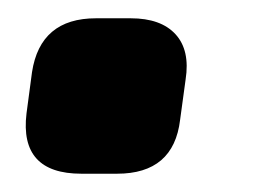

<svg xmlns="http://www.w3.org/2000/svg" viewBox="-20 -190 289 210"><path d="M85 -170H123Q156 -170 172 -152.5Q188 -135 183 -103L177 -59Q170 0 108 0H69Q1 0 9 -66L15 -111Q24 -170 85 -170Z"/></svg>

Font: Ezarion Extra Bold
Style: Italic
Weight: 800
Italic angle: -8°
Designer: Natanael Gama
Version: Version 1.001;PS 001.001;hotconv 1.0.70;makeotf.lib2.5.58329